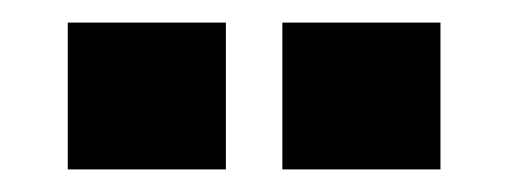

<svg xmlns="http://www.w3.org/2000/svg" viewBox="-20 -750 450 170"><path d="M40 -600V-730H180V-600ZM230 -600V-730H370V-600Z"/></svg>

Font: Tektur Condensed Black
Style: Regular
Weight: 900
Width: 3
Designer: Adam Jagosz
Foundry: Adam Jagosz
Version: Version 1.005;gftools[0.9.30]